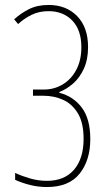

<svg xmlns="http://www.w3.org/2000/svg" viewBox="-20 -744 434 774"><path d="M335 -554Q335 -504 318 -467Q301 -430 274.5 -407Q248 -384 219 -373V-370Q275 -356 309.5 -310.5Q344 -265 344 -183Q344 -98 301 -44Q258 10 169 10Q135 10 102.5 2Q70 -6 41 -19V-47Q66 -35 100 -25Q134 -15 169 -15Q240 -15 278.5 -60Q317 -105 317 -184Q317 -249 294 -287Q271 -325 234.5 -341.5Q198 -358 155 -358H113V-383H157Q198 -383 232.5 -403.5Q267 -424 287.5 -462.5Q308 -501 308 -554Q308 -623 271.5 -661Q235 -699 176 -699Q138 -699 108 -684.5Q78 -670 53 -647L37 -666Q63 -690 96.5 -707Q130 -724 176 -724Q247 -724 291 -679Q335 -634 335 -554Z"/></svg>

Font: Noto Sans Thai Looped ExtraCondensed Thin
Style: Regular
Weight: 100
Width: 2
Designer: Sasikarn Vongin, Ben Mitchell
Foundry: The Fontpad Ltd
Version: Version 1.001; ttfautohint (v1.8.4.7-5d5b)